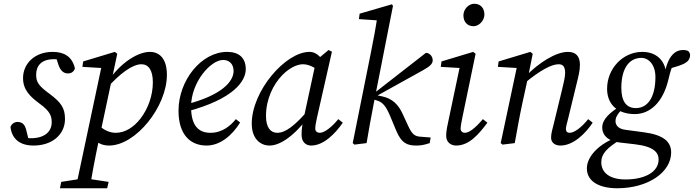

<svg xmlns="http://www.w3.org/2000/svg" viewBox="-20 -764 3704 1025"><path d="M137 -1 120 -70C113 -97 101 -113 73 -113C57 -113 41 -102 36 -86C43 -26 82 13 159 13C259 13 327 -46 327 -129C327 -187 306 -217 246 -262C189 -304 173 -323 173 -365C173 -411 199 -448 268 -448C284 -448 294 -446 304 -443L274 -474L292 -418C302 -388 319 -372 342 -372C360 -372 374 -380 380 -399C365 -464 320 -487 261 -487C166 -487 103 -425 103 -347C103 -284 141 -248 191 -211C248 -170 256 -144 256 -111C256 -59 215 -26 145 -26C128 -26 120 -28 99 -35L137 -1Z M384 241H460C470 173 482 107 509 -22L513 -40L606 -477L593 -487L424 -436L420 -407L539 -400L523 -414L384 241ZM460 -45C493 -3 521 13 562 13C706 13 871 -196 871 -364C871 -454 829 -487 780 -487C707 -487 598 -412 535 -293L546 -288C620 -373 688 -421 735 -421C773 -421 796 -389 796 -324C796 -255 771 -184 730 -131C695 -86 649 -55 598 -55C570 -55 536 -66 502 -100L460 -45ZM300 241H552L560 207L441 189H422L307 207L300 241Z M1083 13C1156 13 1220 -42 1262 -110L1239 -128C1212 -94 1167 -55 1104 -55C1039 -55 1000 -94 1000 -194C1000 -327 1106 -444 1171 -444C1204 -444 1227 -422 1227 -385C1227 -328 1162 -255 975 -207L979 -169C1226 -235 1292 -330 1292 -395C1292 -454 1257 -487 1193 -487C1054 -487 933 -334 933 -173C933 -45 996 13 1083 13Z M1419 13C1490 13 1579 -67 1649 -171L1640 -193C1552 -88 1502 -55 1460 -55C1424 -55 1400 -84 1400 -145C1400 -234 1438 -312 1486 -362C1523 -400 1565 -421 1597 -421C1632 -421 1666 -400 1691 -379L1727 -404C1701 -450 1675 -487 1632 -487C1504 -487 1324 -278 1324 -104C1324 -22 1371 13 1419 13ZM1641 13C1708 13 1770 -51 1810 -109L1786 -128C1751 -85 1712 -55 1687 -55C1674 -55 1663 -63 1663 -77C1663 -89 1666 -110 1672 -135L1752 -488L1734 -497L1668 -442L1600 -127C1593 -94 1590 -73 1590 -44C1590 -5 1614 13 1641 13Z M1863 0 1872 8 1937 0C1949 -70 1961 -140 1975 -210L2078 -733L2072 -741L1900 -691L1896 -662L2013 -654L1996 -685C1986 -616 1973 -547 1959 -478L1863 0ZM2274 0 2279 -30 2227 -34C2196 -36 2181 -44 2159 -92L2130 -155C2107 -205 2076 -238 2018 -250L1989 -256L1986 -249L2240 -390C2276 -410 2290 -424 2290 -442C2290 -462 2275 -481 2254 -482L1965 -257L1968 -235L1988 -229C2023 -219 2039 -200 2063 -144L2095 -67C2124 3 2157 13 2203 13C2225 13 2244 10 2274 0Z M2362 -38C2362 -4 2388 13 2415 13C2486 13 2537 -49 2582 -109L2558 -128C2517 -80 2485 -55 2461 -55C2450 -55 2439 -63 2439 -77C2439 -89 2443 -110 2448 -135L2519 -477L2506 -487L2337 -436L2333 -407L2453 -400L2436 -414L2372 -110C2363 -69 2362 -52 2362 -38ZM2508 -624C2538 -624 2566 -655 2566 -686C2566 -722 2544 -744 2512 -744C2482 -744 2454 -715 2454 -682C2454 -646 2476 -624 2508 -624Z M2922 -29C2922 -4 2941 13 2972 13C3040 13 3105 -50 3144 -109L3120 -128C3084 -83 3046 -55 3021 -55C3009 -55 3001 -62 3001 -76C3001 -86 3007 -107 3014 -135L3059 -320C3067 -353 3076 -386 3076 -418C3076 -464 3054 -487 3012 -487C2946 -487 2855 -427 2788 -359L2783 -322C2863 -388 2924 -421 2962 -421C2984 -421 2997 -410 2997 -374C2997 -354 2989 -321 2981 -287L2938 -110C2928 -69 2922 -52 2922 -29ZM2728 0C2741 -71 2753 -140 2768 -210L2799 -352L2824 -477L2811 -487L2642 -436L2638 -407L2758 -400L2741 -414L2653 0L2663 8L2728 0Z M3195 -83C3195 -54 3212 -12 3290 -3L3368 6C3472 18 3496 51 3496 88C3496 152 3426 194 3319 194C3238 194 3190 160 3190 102C3190 56 3223 24 3290 -17L3270 -29C3188 -1 3113 66 3113 135C3113 207 3183 241 3275 241C3441 241 3563 155 3563 50C3563 -7 3523 -44 3416 -58L3319 -71C3278 -76 3266 -99 3266 -116C3266 -134 3270 -150 3312 -193L3300 -203C3235 -164 3195 -127 3195 -83ZM3376 -187C3324 -186 3297 -223 3297 -295C3297 -388 3331 -453 3402 -455C3444 -456 3479 -417 3479 -353C3479 -248 3440 -188 3376 -187ZM3221 -290C3221 -208 3275 -155 3369 -155C3447 -155 3519 -213 3549 -342C3557 -376 3564 -400 3575 -424L3552 -397C3624 -418 3664 -428 3664 -471C3664 -479 3660 -485 3655 -491C3648 -495 3638 -497 3626 -497C3586 -497 3546 -467 3529 -374L3536 -375C3529 -446 3479 -487 3409 -487C3306 -487 3221 -399 3221 -290Z"/></svg>

Font: Source Serif Variable
Style: Italic
Weight: 389
Italic angle: -12°
Designer: Frank Grießhammer
Foundry: Adobe Systems Incorporated
Version: Version 3.001;hotconv 1.0.111;makeotfexe 2.5.65597